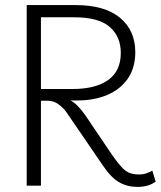

<svg xmlns="http://www.w3.org/2000/svg" viewBox="-20 -730 632 755"><path d="M579 -59 592 -16Q565 5 520 5Q481 5 449 -13Q417 -31 384 -80L241 -289Q229 -306 210 -320Q191 -334 166 -334H141V0H85V-710H277Q392 -710 452 -660Q512 -610 512 -525Q512 -464 483 -421.5Q454 -379 402.5 -357Q351 -335 285 -335H257Q284 -322 316 -276L422 -119Q444 -88 459 -72Q474 -56 489.5 -50Q505 -44 528 -44Q543 -44 555.5 -48.5Q568 -53 579 -59ZM273 -662H141V-380H265Q356 -380 405.5 -415.5Q455 -451 455 -522Q455 -586 411.5 -624Q368 -662 273 -662Z"/></svg>

Font: Livvic Light
Style: Regular
Weight: 300
Designer: Jacques Le Bailly, Baron von Fonthausen
Version: Version 1.001; ttfautohint (v1.8.2)